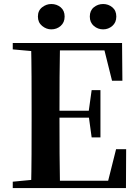

<svg xmlns="http://www.w3.org/2000/svg" viewBox="-20 -960 706 980"><path d="M241.7 -810.1Q216.4 -810.1 195 -827.7Q173.5 -845.3 173.5 -875.5Q173.5 -906 195 -922.8Q216.4 -939.5 241.7 -939.5Q269.5 -939.5 289.7 -922.8Q309.9 -906 309.9 -875.5Q309.9 -845.3 289.7 -827.7Q269.5 -810.1 241.7 -810.1ZM506.5 -810.1Q479.5 -810.1 458.9 -827.7Q438.4 -845.3 438.4 -875.5Q438.4 -906 458.9 -922.8Q479.5 -939.5 506.5 -939.5Q533 -939.5 553.4 -922.8Q573.7 -906 573.7 -875.5Q573.7 -845.3 553.4 -827.7Q533 -810.1 506.5 -810.1ZM45.1 0V-32.6L198.2 -47.3H212.6V0ZM138.6 0Q140.6 -85.2 141 -171.8Q141.4 -258.5 141.4 -346.1V-393.6Q141.4 -481.3 141 -567.7Q140.6 -654.1 138.6 -740.5H286.3Q284.6 -655.6 284.1 -567.7Q283.6 -479.8 283.6 -387.2V-359.2Q283.6 -263 284.1 -174.8Q284.6 -86.6 286.3 0ZM212.6 0V-37.4H595.3L523.6 -3.7L572.5 -198.6H623.9L622.9 0ZM212.6 -359.5V-394.7H458.6V-359.5ZM447.8 -258.7 432.6 -369.7V-390.7L447.8 -500.1H492.7V-258.7ZM45.1 -707.9V-740.5H212.6V-694.2H198.2ZM551.8 -548 504.4 -738.1 574.9 -702.9H212.6V-740.5H603L604.7 -548Z"/></svg>

Font: Noto Serif KR ExtraLight
Style: Regular
Weight: 200
Designer: Ryoko NISHIZUKA 西塚涼子 (kana & ideographs); Frank Grießhammer (Latin, Greek & Cyrillic); Wenlong ZHANG 张文龙 (bopomofo); San
Foundry: Adobe
Version: Version 2.002-H1;hotconv 1.1.0;makeotfexe 2.6.0